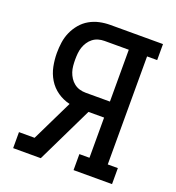

<svg xmlns="http://www.w3.org/2000/svg" viewBox="-133 -841 866 947"><g transform="rotate(20 300.0 -367.5)"><path d="M42 0V-84H124L229 -300Q194 -308 164.5 -328.5Q135 -349 116.5 -379.5Q98 -410 91 -445Q84 -480 84 -515Q84 -543 88 -571Q92 -599 103.5 -625Q115 -651 133.5 -673Q152 -695 176.5 -709Q201 -723 228.5 -729Q256 -735 285 -735H561V-651H508V-84H561V0H359V-84H412V-295H330L187 0ZM285 -379H412V-651H285Q268 -651 252.5 -646.5Q237 -642 224 -632Q211 -622 202 -608Q193 -594 188 -579Q183 -564 181.5 -547.5Q180 -531 180 -515Q180 -499 181.5 -482.5Q183 -466 188 -451Q193 -436 202 -422Q211 -408 224 -398Q237 -388 252.5 -383.5Q268 -379 285 -379Z"/></g></svg>

Font: Iosevka HT Medium Extended
Style: Regular
Weight: 500
Width: 7
Monospace: yes
Designer: Belleve Invis
Foundry: Belleve Invis
Version: Version 32.3.0; ttfautohint (v1.8.4)